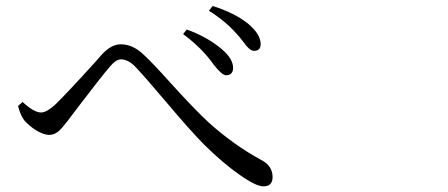

<svg xmlns="http://www.w3.org/2000/svg" viewBox="-20 -706 1540 660"><path d="M885.7 -65.4Q859.4 -65.4 801.8 -106.4Q746.1 -145.5 682.6 -208Q635.7 -254.9 546.9 -360.4Q478.5 -441.4 444.3 -477.5Q419.9 -502 395.5 -502Q378.9 -502 357.4 -476.6Q332 -447.3 252.9 -343.8Q226.6 -308.6 215.8 -294.9Q214.8 -293.9 213.9 -292Q192.4 -264.6 182.6 -255.9Q167 -242.2 149.4 -242.2Q130.9 -242.2 104.5 -257.8Q81.1 -272.5 64.5 -291Q50.8 -307.6 42 -341.8L57.6 -355.5Q96.7 -319.3 121.1 -319.3Q139.6 -319.3 168 -344.7Q205.1 -379.9 308.6 -494.1Q324.2 -511.7 330.1 -518.6Q362.3 -553.7 395.5 -553.7Q438.5 -553.7 477.5 -514.6Q506.8 -487.3 565.4 -421.9Q648.4 -330.1 698.2 -284.2Q784.2 -207 877.9 -156.2Q917 -135.7 917 -97.7Q917 -65.4 885.7 -65.4ZM756.8 -447.3Q743.2 -447.3 714.8 -483.4Q710 -490.2 707 -494.1Q669.9 -543.9 609.4 -588.9L622.1 -604.5Q690.4 -580.1 741.2 -538.1Q783.2 -502.9 781.2 -469.7Q779.3 -447.3 756.8 -447.3ZM853.5 -531.2Q843.8 -531.2 835 -540Q828.1 -545.9 814.5 -564.5Q807.6 -573.2 803.7 -578.1Q759.8 -630.9 698.2 -668.9L710.9 -685.5Q785.2 -662.1 831.1 -626Q876 -588.9 876 -554.7Q876 -531.2 853.5 -531.2Z"/></svg>

Font: Bpmf GenYo Min R
Style: R
Weight: 400
Foundry: But Ko
Version: Version 1.320